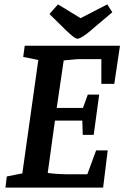

<svg xmlns="http://www.w3.org/2000/svg" viewBox="-20 -857 570 877"><path d="M5 0 11 -51 82 -65 155 -583 86 -597 93 -648H528L502 -474H443V-587H336L271 -581L239 -364H359L381 -425H433L408 -241H358L356 -306H231L198 -67Q220 -64 242.5 -62.5Q265 -61 282 -61H379L419 -170H472L451 0ZM334 -680Q328 -680 318 -687Q308 -694 297.5 -704Q287 -714 279 -721L206 -793L245 -837L348 -774L470 -837L493 -801L410 -731Q389 -712 374 -701Q359 -690 349 -685Q339 -680 334 -680Z"/></svg>

Font: Faustina SemiBold
Style: Italic
Weight: 600
Italic angle: -8°
Designer: Alfonso Garcia
Foundry: http://www.omnibus-type.com
Version: Version 1.200